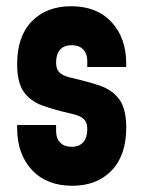

<svg xmlns="http://www.w3.org/2000/svg" viewBox="-20 -583 459 616"><path d="M212 13Q129.5 13 82.2 -38Q35 -89 35 -172V-182H160V-162Q160 -139.5 173 -125.8Q186 -112 210 -112Q234 -112 247 -126.8Q260 -141.5 260 -168Q260 -182 255.8 -191.2Q251.5 -200.5 240.8 -207Q230 -213.5 210 -218Q156.5 -230 117.2 -244Q78 -258 56.5 -288Q35 -318 35 -377.5Q35 -466.5 82.2 -514.8Q129.5 -563 208 -563Q290.5 -563 337.8 -512.2Q385 -461.5 385 -378V-368H260V-388Q260 -410.5 247 -424.2Q234 -438 210 -438Q186 -438 173 -423.8Q160 -409.5 160 -383Q160 -369.5 164.2 -360Q168.5 -350.5 179.5 -344Q190.5 -337.5 210 -333Q261.5 -321.5 300.8 -308Q340 -294.5 362.5 -264.5Q385 -234.5 385 -173.5Q385 -84.5 338 -35.8Q291 13 212 13Z"/></svg>

Font: Mohave Light
Style: Bold
Weight: 700
Version: Version 2.003